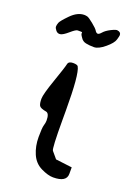

<svg xmlns="http://www.w3.org/2000/svg" viewBox="-130 -648 498 700"><g transform="rotate(20 119.5 -298.0)"><path d="M219.7 -570.3Q219.7 -566.4 215.3 -551.8Q210.9 -537.1 187.5 -517.6Q163.1 -497.1 145.5 -497.1Q127.9 -497.1 114.3 -500Q100.6 -502.9 93.8 -514.6Q85 -526.4 86.9 -530.3Q88.9 -534.2 81.1 -534.2Q81.1 -534.2 69.3 -534.2Q62.5 -534.2 43.5 -517.6Q24.4 -501 14.2 -499.5Q3.9 -498 -2.9 -506.3Q-9.8 -514.6 -9.8 -520.5Q-9.8 -526.4 -6.8 -535.2Q-3.9 -543.9 21.5 -569.8Q46.9 -595.7 73.2 -595.7Q78.1 -595.7 84.5 -594.2Q90.8 -592.8 108.9 -578.1Q127 -563.5 131.3 -556.2Q135.7 -548.8 141.1 -547.9Q146.5 -546.9 155.3 -557.1Q164.1 -567.4 182.6 -576.7Q201.2 -585.9 206.1 -584Q219.7 -582 219.7 -570.3ZM156.2 -65.4 219.7 -57.6V-32.2Q219.7 0 168 0Q148.4 0 121.1 -13.2Q93.8 -26.4 81.1 -55.7Q68.4 -85 68.4 -120.6Q68.4 -156.2 71.8 -167Q75.2 -177.7 75.2 -186.5Q75.2 -213.9 62.5 -216.8Q39.1 -220.7 34.7 -229Q30.3 -237.3 30.3 -254.9Q30.3 -272.5 51.3 -332.5Q72.3 -392.6 74.7 -404.8Q77.1 -417 94.2 -417Q111.3 -417 114.3 -411.1Q128.9 -385.7 128.9 -244.1Q128.9 -244.1 128.9 -210Q128.9 -96.7 134.8 -90.8Q145.5 -78.1 156.2 -65.4Z"/></g></svg>

Font: Drukaatie burti
Style: Light
Weight: 300
Version: Version 0.14